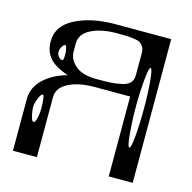

<svg xmlns="http://www.w3.org/2000/svg" viewBox="-109 -859 968 968"><g transform="rotate(15 375.0 -375.0)"><path d="M134.8 -542Q134.8 -528.3 143.6 -517.1Q152.3 -505.9 162.1 -505.9Q168 -505.9 169.4 -511.7Q170.9 -517.6 170.9 -542Q170.9 -551.8 167 -569.3Q164.1 -583 159.2 -583Q152.3 -583 143.6 -569.3Q134.8 -556.6 134.8 -542ZM83 -239.3Q83 -220.7 89.8 -191.4Q95.7 -167 104.5 -167Q113.3 -167 119.1 -191.4Q125 -216.8 125 -239.3Q125 -312.5 113.3 -312.5Q105.5 -312.5 94.7 -287.1Q83 -258.8 83 -239.3ZM589.8 -521.5Q583 -449.2 583 -375Q583 -300.8 589.8 -228.5Q595.7 -167 604.5 -167Q613.3 -167 619.1 -228.5Q625 -290 625 -375Q625 -460 619.1 -521.5Q613.3 -583 604.5 -583Q595.7 -583 589.8 -521.5ZM208 -561.5Q208 -520.5 245.1 -489.3Q282.2 -458 354.5 -458Q403.3 -458 429.2 -459.5Q455.1 -460.9 485.4 -467.3Q515.6 -473.6 528.8 -488.8Q542 -503.9 542 -528.3V-645.5Q542 -664.1 534.2 -676.3Q526.4 -688.5 516.1 -694.8Q505.9 -701.2 482.9 -704.1Q460 -707 444.3 -707.5Q428.7 -708 395.5 -708Q314.5 -708 261.2 -681.2Q208 -654.3 208 -604.5ZM167 0H42V-270.5Q42 -329.1 87.4 -373.5Q132.8 -418 210 -439.5Q138.7 -463.9 110.8 -498Q83 -532.2 83 -582V-583Q83 -664.1 167.5 -707Q252 -750 375 -750H667V0H542V-417H354.5Q273.4 -417 220.2 -389.6Q167 -362.3 167 -312.5Z"/></g></svg>

Font: okolaksMetalik
Style: bold
Weight: 700
Width: 7
Version: Version 0.6